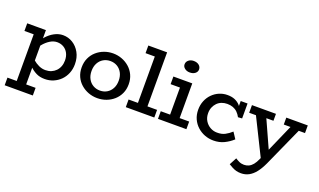

<svg xmlns="http://www.w3.org/2000/svg" viewBox="-91 -1233 3331 2007"><g transform="rotate(20 1575.0 -229.5)"><path d="M386 14Q332 14 292 -6Q252 -26 222 -55.5Q192 -85 168 -112V-189Q192 -161 222 -135Q252 -109 287.5 -92.5Q323 -76 361 -76Q397 -76 426 -88Q455 -100 476.5 -122Q498 -144 509.5 -174Q521 -204 521 -240Q521 -286 503 -320.5Q485 -355 453 -374Q421 -393 380 -393Q341 -393 302 -369Q263 -345 229 -303.5Q195 -262 171 -207V-288Q194 -345 232.5 -389Q271 -433 318 -458Q365 -483 413 -483Q472 -483 521.5 -452.5Q571 -422 601.5 -367Q632 -312 632 -239Q632 -184 613 -137.5Q594 -91 560.5 -57.5Q527 -24 482.5 -5Q438 14 386 14ZM17 218V133H330V218ZM120 194V-471H225V194ZM17 -386V-471H220V-386Z M970 14Q919 14 872 -3.5Q825 -21 788 -53.5Q751 -86 730 -131.5Q709 -177 709 -234Q709 -291 730 -337Q751 -383 788 -415.5Q825 -448 872 -465.5Q919 -483 970 -483Q1021 -483 1068 -465.5Q1115 -448 1152 -415.5Q1189 -383 1210.5 -337Q1232 -291 1232 -234Q1232 -177 1211 -131.5Q1190 -86 1153.5 -53.5Q1117 -21 1070 -3.5Q1023 14 970 14ZM970 -70Q1013 -70 1047 -90Q1081 -110 1101 -147Q1121 -184 1121 -234Q1121 -284 1101 -321Q1081 -358 1047 -378Q1013 -398 970 -398Q928 -398 893.5 -378Q859 -358 839 -321Q819 -284 819 -234Q819 -184 839 -147Q859 -110 893.5 -90Q928 -70 970 -70Z M1389 -25V-686H1495V-25ZM1285 0V-85H1602V0ZM1286 -601V-686H1489V-601Z M1747 -25V-471H1853V-25ZM1643 0V-85H1959V0ZM1643 -386V-471H1828V-386ZM1788 -569Q1755 -569 1732 -587Q1709 -605 1709 -631Q1709 -660 1732 -678.5Q1755 -697 1788 -697Q1825 -697 1847.5 -678.5Q1870 -660 1870 -631Q1870 -605 1847.5 -587Q1825 -569 1788 -569Z M2263 15Q2212 15 2166 -2.5Q2120 -20 2083.5 -53Q2047 -86 2026 -132Q2005 -178 2005 -235Q2005 -288 2023.5 -333.5Q2042 -379 2075 -412.5Q2108 -446 2151 -464.5Q2194 -483 2242 -483Q2289 -483 2323 -469Q2357 -455 2382 -428.5Q2407 -402 2425 -365L2392 -372V-471H2468V-305L2423 -302Q2407 -332 2385.5 -353Q2364 -374 2335.5 -384.5Q2307 -395 2272 -395Q2238 -395 2209.5 -384Q2181 -373 2160 -351.5Q2139 -330 2127 -301Q2115 -272 2115 -236Q2115 -188 2137 -152Q2159 -116 2194.5 -96Q2230 -76 2270 -76Q2322 -75 2359 -94.5Q2396 -114 2430 -145L2476 -75Q2435 -37 2382 -11Q2329 15 2263 15Z M2651 238Q2621 238 2597.5 231.5Q2574 225 2552.5 213.5Q2531 202 2510 189L2553 108Q2572 121 2596.5 132.5Q2621 144 2651 144Q2679 144 2703.5 132.5Q2728 121 2748.5 96Q2769 71 2787 30L3000 -454H3099L2873 48Q2844 111 2811 153Q2778 195 2738.5 216.5Q2699 238 2651 238ZM2811 55 2573 -425H2691L2882 -2ZM2517 -386V-471H2784V-394H2630L2625 -386ZM2899 -394V-471H3138V-386H3034L3030 -394Z"/></g></svg>

Font: BioRhyme Medium
Style: Regular
Weight: 500
Designer: Aoife Mooney
Foundry: Aoife Mooney Type
Version: Version 1.600;gftools[0.9.33]